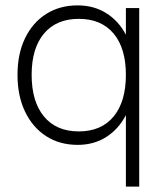

<svg xmlns="http://www.w3.org/2000/svg" viewBox="-20 -530 592 713"><path d="M497 -500V163H447.5V-102.5Q420.5 -50.5 374.5 -21.2Q328.5 8 268.5 8Q201.5 8 151.2 -24.5Q101 -57 73 -115.5Q45 -174 45 -252Q45 -330 73 -388Q101 -446 151.2 -478Q201.5 -510 268.5 -510Q328.5 -510 374.5 -481.2Q420.5 -452.5 447.5 -401V-500ZM97.5 -252Q97.5 -152.5 143.5 -97.2Q189.5 -42 272.5 -42Q356 -42 401.8 -97.2Q447.5 -152.5 447.5 -252Q447.5 -351 401.8 -405.5Q356 -460 272.5 -460Q189.5 -460 143.5 -405.5Q97.5 -351 97.5 -252Z"/></svg>

Font: Overused Grotesk Light
Style: Regular
Weight: 300
Version: Version 0.004